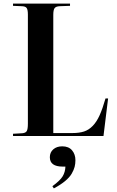

<svg xmlns="http://www.w3.org/2000/svg" viewBox="-20 -750 647 1059"><path d="M51.8 0V-12.2L103 -15.1Q121.6 -16.6 127.7 -27.3Q133.8 -38.1 133.8 -67.9V-669.9Q133.8 -695.8 127.2 -705.6Q120.6 -715.3 100.1 -715.8L51.8 -717.8V-730H366.2V-717.8L309.1 -715.8Q288.6 -714.8 281.2 -705.1Q273.9 -695.3 273.9 -668V-16.1H378.9Q417 -16.1 443.4 -24.7Q469.7 -33.2 491.5 -55.7Q513.2 -78.1 529.3 -113.8Q545.4 -149.4 562 -207H576.2L550.8 0ZM276.9 289.1 269 276.9Q311.5 246.1 325.7 222.4Q339.8 198.7 340.8 168.9H326.2Q254.9 168.9 254.9 117.2Q254.9 90.3 273.9 73.7Q293 57.1 323.2 57.1Q358.9 57.1 377.4 79.1Q396 101.1 396 133.8Q396 153.3 391.6 170.4Q387.2 187.5 375.5 207.8Q363.8 228 338.9 248.8Q314 269.5 276.9 289.1Z"/></svg>

Font: Display Semibold
Style: Regular
Weight: 600
Designer: Latin by Veronika Burian and Jose Scaglione. Greek by Irene Vlachou. Cyrillic by Vera Evstafieva.
Foundry: TypeTogether
Version: Version 3.002